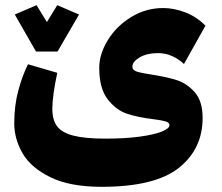

<svg xmlns="http://www.w3.org/2000/svg" viewBox="-20 -595 858 741"><path d="M566 -307Q624 -298 663 -285.5Q702 -273 732 -238.5Q762 -204 762 -140Q762 -20 670 53Q578 126 372 126Q250 126 174.5 89Q99 52 67 -3.5Q35 -59 35 -119Q35 -189 51 -247Q67 -305 88 -347L201 -314Q182 -225 182 -175Q182 -132 200.5 -107.5Q219 -83 263.5 -71.5Q308 -60 387 -60Q462 -60 518 -67.5Q574 -75 604 -87Q634 -99 634 -112Q634 -122 619 -126.5Q604 -131 572 -135Q513 -142 470.5 -156Q428 -170 395.5 -212Q363 -254 363 -333Q363 -386 396 -440Q429 -494 486 -529Q543 -564 610 -564Q651 -564 694.5 -547.5Q738 -531 773 -496L690 -348Q670 -367 644.5 -378.5Q619 -390 589 -390Q547 -390 519 -373.5Q491 -357 491 -338Q491 -324 508.5 -318.5Q526 -313 566 -307ZM161 -510 201 -575 285 -539 202 -396H119L37 -539L121 -575Z"/></svg>

Font: FiraGO Heavy
Style: Regular
Weight: 900
Designer: bBox Type
Foundry: bBox Type GmbH
Version: Version 1.001